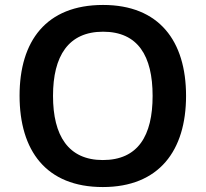

<svg xmlns="http://www.w3.org/2000/svg" viewBox="-20 -745 830 775"><path d="M731 -358C731 -580 622 -725 396 -725C166 -725 59 -579 59 -359C59 -137 166 10 395 10C622 10 731 -137 731 -358ZM194 -358C194 -519 256 -617 396 -617C537 -617 596 -519 596 -358C596 -197 537 -99 395 -99C256 -99 194 -197 194 -358Z"/></svg>

Font: Noto Sans Arabic SemBd
Style: Regular
Weight: 600
Designer: Monotype Design Team, Nadine Chahine, Nizar Qandah and Khaled Hosny
Foundry: Monotype Imaging Inc.
Version: Version 2.012